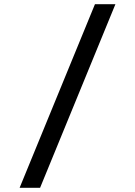

<svg xmlns="http://www.w3.org/2000/svg" viewBox="-20 -690 640 910"><path d="M430 -670 73 200H170L527 -670Z"/></svg>

Font: LT Wave Mono
Style: Regular
Weight: 400
Designer: Daniel Lyons
Version: Version 2.5 (Glyphs App)